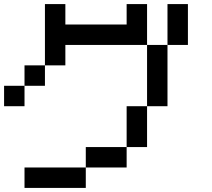

<svg xmlns="http://www.w3.org/2000/svg" viewBox="-20 -920 1040 940"><path d="M0 -400V-500H100V-400ZM900 -700H800V-900H900ZM200 -500H100V-600H200ZM200 -600V-900H300V-800H600V-900H700V-700H300V-600ZM400 -100V-200H600V-100ZM400 0H100V-100H400ZM600 -200V-400H700V-200ZM800 -400H700V-700H800Z"/></svg>

Font: Galmuri9 Regular
Style: Regular
Weight: 400
Designer: Lee Minseo (quiple)
Version: Version 2.399;hotconv 1.1.1;makeotfexe 2.6.0 DEVELOPMENT